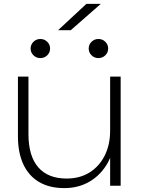

<svg xmlns="http://www.w3.org/2000/svg" viewBox="-20 -953 723 985"><path d="M310 12Q234 12 181 -19Q128 -50 100 -109.5Q72 -169 72 -254V-560H126V-265Q126 -153 176 -95Q226 -37 322 -37Q389 -37 439 -68Q489 -99 517 -154.5Q545 -210 545 -283V-560H599V0H545V-143Q540 -131 534 -120Q499 -57 441.5 -22.5Q384 12 310 12ZM187 -655Q166 -655 151.5 -669.5Q137 -684 137 -704Q137 -724 151.5 -738.5Q166 -753 187 -753Q208 -753 222.5 -738.5Q237 -724 237 -704Q237 -684 222.5 -669.5Q208 -655 187 -655ZM485 -655Q464 -655 449.5 -669.5Q435 -684 435 -704Q435 -724 449.5 -738.5Q464 -753 485 -753Q506 -753 520.5 -738.5Q535 -724 535 -704Q535 -684 520.5 -669.5Q506 -655 485 -655ZM423 -933H497L343 -798H278Z"/></svg>

Font: Bounded
Style: Regular
Weight: 200
Designer: Vlad Churkin
Version: Version 1.0